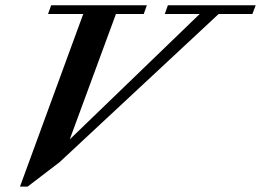

<svg xmlns="http://www.w3.org/2000/svg" viewBox="-20 -683 981 722"><path d="M55.2 18.6 293 -630.4H160.6L172.4 -663.1H532.2L520.5 -630.4H416L242.2 -158.7L731 -630.4H599.6L611.3 -663.1H941.4L929.2 -630.4H802.2L204.1 -73.2L84 18.6Z"/></svg>

Font: Elstob 10pt SemiBold
Style: Italic
Weight: 600
Italic angle: -20°
Designer: Peter S. Baker
Version: Version 1.015